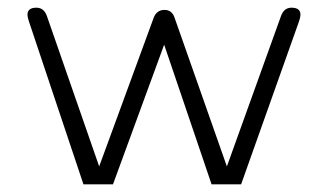

<svg xmlns="http://www.w3.org/2000/svg" viewBox="-20 -482 857 502"><path d="M761.7 -425.8 610.4 0H533.2L409.2 -365.2L275.4 0H198.2L55.7 -425.8Q51.8 -437.5 51.8 -443.4Q51.8 -461.9 75.2 -461.9Q94.7 -461.9 102.5 -440.4L239.3 -46.9L381.8 -435.5Q389.6 -456.1 410.2 -456.1Q429.7 -456.1 436.5 -435.5L573.2 -46.9L714.8 -440.4Q722.7 -461.9 742.2 -461.9Q765.6 -461.9 765.6 -443.4Q765.6 -437.5 761.7 -425.8Z"/></svg>

Font: Jura
Style: Book
Weight: 400
Version: Version 2.3